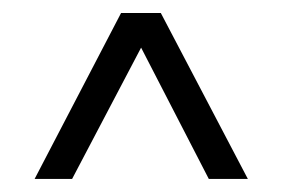

<svg xmlns="http://www.w3.org/2000/svg" viewBox="-20 -749 435 295"><path d="M33.2 -474.1 166 -729H227.1L360.8 -474.1H300.8L196.8 -675.8L90.8 -474.1Z"/></svg>

Font: Lumene Sans Light
Style: Regular
Weight: 300
Designer: Deni Anggara
Version: Version 1.003;Glyphs 3.1.2 (3151)